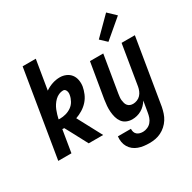

<svg xmlns="http://www.w3.org/2000/svg" viewBox="-209 -982 1418 1415"><g transform="rotate(-30 500.0 -274.0)"><path d="M19 0 140 -735H252L211 -487Q240 -507 272 -517.5Q304 -528 336 -528Q363 -528 387.5 -517.5Q412 -507 427.5 -487Q443 -467 448 -440.5Q453 -414 449 -386Q444 -357 431.5 -327.5Q419 -298 397.5 -274Q376 -250 348 -233Q320 -216 291 -206L401 0H278L203 -141L178 -187Q174 -187 170 -187.5Q166 -188 162 -188L131 0ZM187 -263Q211 -263 236.5 -270Q262 -277 283.5 -292Q305 -307 318 -330.5Q331 -354 335 -378Q337 -387 336.5 -396Q336 -405 333 -413Q330 -421 324 -426.5Q318 -432 309 -432Q290 -432 272 -424Q254 -416 239.5 -402Q225 -388 214 -371Q203 -354 196 -336.5Q189 -319 183.5 -300.5Q178 -282 174 -264Q177 -263 180.5 -263Q184 -263 187 -263Z M668 223Q644 223 620.5 220Q597 217 575 209Q553 201 535.5 187Q518 173 506.5 153.5Q495 134 491 110.5Q487 87 490 63H601Q600 77 604 90Q608 103 618 111.5Q628 120 641 123.5Q654 127 668 127Q687 127 706.5 118.5Q726 110 739 94.5Q752 79 758.5 60Q765 41 768 22L784 -72Q773 -54 758 -38.5Q743 -23 724.5 -12.5Q706 -2 686 3Q666 8 646 8Q621 8 598.5 -1.5Q576 -11 562 -30Q548 -49 541.5 -72.5Q535 -96 533 -121Q531 -146 533 -171.5Q535 -197 539 -222L589 -520H702L650 -207Q648 -193 646.5 -180Q645 -167 646.5 -154Q648 -141 651.5 -128.5Q655 -116 663 -106.5Q671 -97 682.5 -92.5Q694 -88 708 -88Q725 -88 742.5 -95Q760 -102 772.5 -115.5Q785 -129 792 -146Q799 -163 802 -180L858 -520H971L879 37Q874 62 866 86.5Q858 111 844 133Q830 155 810 173Q790 191 766.5 202.5Q743 214 718 218.5Q693 223 668 223ZM778 -575 725 -625 871 -771 936 -709Z"/></g></svg>

Font: Iosevka Web
Style: Bold Italic
Weight: 700
Italic angle: -9°
Monospace: yes
Designer: Belleve Invis
Foundry: Belleve Invis
Version: Version 28.0.3; ttfautohint (v1.8.3)